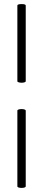

<svg xmlns="http://www.w3.org/2000/svg" viewBox="-20 -758 208 940"><path d="M86 -224Q94 -224 100 -222Q106 -220 106 -216V154Q106 158 100 160Q94 162 86 162Q77 162 71 160Q65 158 65 154V-216Q65 -220 71 -222Q77 -224 86 -224ZM86 -738Q106 -738 106 -731V-360Q106 -357 100 -355Q94 -353 86 -353Q78 -353 71.5 -355Q65 -357 65 -360V-731Q65 -738 86 -738Z"/></svg>

Font: Cormorant Infant Medium
Style: Regular
Weight: 500
Designer: Christian Thalmann (Catharsis Fonts)
Foundry: Catharsis Fonts
Version: Version 4.000